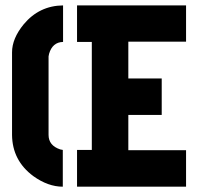

<svg xmlns="http://www.w3.org/2000/svg" viewBox="-20 -704 747 724"><path d="M25.4 -195.3V-506.8Q25.4 -558.6 69.3 -612.3Q127.9 -682.6 217.8 -683.6V-545.9Q177.7 -544.9 165 -501Q163.1 -494.1 163.1 -491.2V-195.3Q163.1 -155.3 207 -140.6Q213.9 -138.7 216.8 -138.7V0Q161.1 0 105.5 -40Q26.4 -98.6 25.4 -195.3ZM270.5 0V-138.7H326.2V-545.9H270.5V-683.6H681.6V-546.9H463.9V-408.2H589.8V-270.5H463.9V-137.7H681.6V0Z"/></svg>

Font: Post No Bills Jaffna ExtraBold
Style: Regular
Weight: 800
Designer: Kosala Senevirathne, Siva Puranthara, Lasantha Premarathna, Tharique Azeez
Foundry: Mooniak
Version: Version 1.220 ; ttfautohint (v1.6)